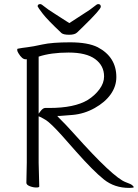

<svg xmlns="http://www.w3.org/2000/svg" viewBox="-20 -911 675 939"><path d="M489 -537Q489 -590 445.5 -622Q402 -654 315.5 -654Q229 -654 169 -634V-355L178 -367Q190 -383 201 -383H221Q344 -383 409 -422Q444 -444 466.5 -474.5Q489 -505 489 -537ZM111 -621H105Q88 -621 70 -651Q64 -661 64 -667Q64 -673 68 -673Q88 -677 114 -680Q140 -683 187.5 -693.5Q235 -704 322.5 -704Q410 -704 458 -680Q549 -632 549 -534Q549 -489 521.5 -450Q494 -411 443 -382.5Q392 -354 335.5 -349Q279 -344 272 -344H260L268 -335Q299 -305 342 -257Q534 -42 595 -20Q621 -11 628 -4Q635 3 635 4Q632 8 612 8Q540 8 488.5 -33Q437 -74 351 -171L283 -248Q228 -309 204 -324Q180 -339 169 -342V-115L172 1Q172 6 157 6Q142 6 125.5 -0.5Q109 -7 109 -17L111 -116ZM319 -798Q350 -819 387.5 -842.5Q425 -866 439.5 -878.5Q454 -891 460 -891Q473 -891 473 -878Q473 -865 389 -783Q369 -764 357.5 -752.5Q346 -741 318.5 -741Q291 -741 281 -749Q212 -814 189 -844Q166 -874 164 -880Q164 -891 177 -891Q183 -891 197.5 -878.5Q212 -866 250.5 -842Q289 -818 319 -798Z"/></svg>

Font: ToneOZ-Pinyin-WenKai-Light
Style: Light
Weight: 300
Designer: Fontworks Inc.
Foundry: ToneOZ
Version: Version 0.240331